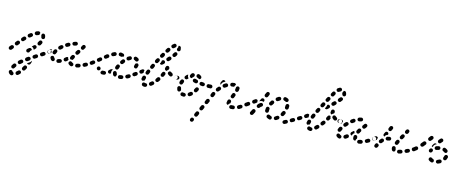

<svg xmlns="http://www.w3.org/2000/svg" viewBox="-47 -1263 5463 2279"><g transform="rotate(15 2684.0 -123.5)"><path d="M103 253Q94 249 85 253Q77 256 73 265Q70 273 73 282Q78 293 86 300Q94 307 104 310Q108 311 112 311Q117 310 121 308Q125 306 128 303Q131 299 132 295Q133 291 133 286Q133 282 130 278Q128 274 125 271Q122 268 117 267Q116 266 115 266Q115 266 115 265Q111 256 103 253ZM153 266Q152 270 154 274Q155 279 158 282Q163 289 173 290Q182 291 189 285Q199 278 208 268Q211 265 213 261Q215 257 215 252Q214 248 213 244Q211 240 208 236Q201 230 192 230Q182 230 176 237Q168 245 161 250Q158 253 155 257Q153 261 153 266ZM132 169Q125 163 116 165Q106 166 101 174Q93 184 87 195Q82 203 85 212Q87 221 95 226Q99 228 104 228Q108 229 113 228Q117 227 120 224Q124 221 126 217Q131 209 137 200Q143 193 141 184Q140 174 132 169ZM223 216Q231 221 240 219Q249 217 254 209Q260 199 266 188Q271 180 268 171Q266 162 257 157Q249 153 240 155Q231 158 227 166Q221 176 216 185Q211 193 213 202Q215 211 223 216ZM203 108Q200 104 196 102Q192 100 188 99Q183 99 179 100Q175 101 171 104Q162 112 153 119Q150 122 148 126Q146 130 145 135Q145 139 146 143Q148 148 151 151Q157 158 166 159Q175 159 182 153Q190 146 199 139Q207 133 208 124Q209 115 203 108ZM285 133Q277 137 268 134Q264 133 261 130Q258 127 256 123Q262 121 267 117L286 104Q293 99 298 92Q302 87 304 82Q305 86 306 90Q306 94 305 98Q301 109 297 121Q294 130 285 133ZM280 54Q274 47 265 45Q256 43 248 48L229 61Q226 64 223 68Q221 71 220 76Q219 80 220 85Q221 89 223 93Q229 100 238 102Q247 104 255 99L274 86Q281 80 283 71Q285 62 280 54ZM358 4Q356 0 352 -2Q348 -5 344 -6Q340 -7 335 -6Q331 -5 327 -3L308 10Q300 15 298 24Q296 33 301 41Q303 44 307 47Q311 49 315 50Q320 51 324 51Q328 50 332 47L351 35Q359 30 361 21Q363 12 358 4ZM48 -34Q40 -39 31 -38Q22 -37 16 -30Q8 -20 3 -15Q-3 -8 -2 1Q-2 11 5 17Q12 23 21 22Q31 22 37 15Q42 9 51 -2Q57 -9 56 -18Q55 -28 48 -34ZM436 -47Q434 -51 430 -53Q427 -56 422 -57Q418 -58 413 -57Q409 -56 405 -54L386 -41Q378 -36 376 -27Q374 -18 380 -10Q382 -6 386 -4Q389 -1 394 0Q398 1 403 0Q407 -1 411 -3L430 -16Q438 -21 440 -30Q442 -39 436 -47ZM213 -7Q210 -11 208 -15Q206 -19 207 -23Q207 -28 208 -32Q210 -36 213 -39Q225 -51 236 -57Q244 -61 253 -59Q262 -56 267 -48Q268 -46 269 -44Q269 -42 269 -40Q269 -39 268 -39Q260 -34 255 -26Q250 -18 248 -10Q246 -8 245 -7Q238 0 229 -1Q219 -1 213 -7ZM104 -103Q97 -109 88 -108Q78 -107 72 -100L59 -84Q53 -77 54 -67Q55 -58 62 -52Q69 -46 78 -47Q88 -48 94 -55L107 -71Q113 -78 112 -88Q111 -97 104 -103ZM285 -106Q289 -108 293 -108Q298 -108 302 -106Q306 -104 310 -101Q316 -95 316 -86Q317 -76 310 -70Q303 -62 295 -54Q294 -53 293 -52Q291 -51 290 -51Q289 -55 287 -59Q282 -66 276 -72Q269 -78 260 -80Q259 -80 259 -80Q260 -82 261 -84Q262 -85 263 -86Q271 -94 278 -101Q281 -104 285 -106ZM498 -90Q496 -94 492 -96Q488 -98 484 -99Q480 -100 475 -99Q471 -98 467 -95L463 -93Q455 -87 454 -78Q452 -69 458 -61Q460 -58 464 -55Q468 -53 472 -52Q476 -51 481 -52Q485 -53 489 -56L493 -59Q501 -64 502 -73Q504 -82 498 -90ZM165 -168Q158 -175 149 -175Q140 -174 133 -168Q126 -160 118 -152Q115 -149 114 -145Q112 -141 112 -136Q112 -132 114 -128Q116 -124 119 -120Q126 -114 136 -114Q145 -115 151 -122Q158 -129 165 -136Q172 -143 172 -152Q172 -162 165 -168ZM325 -119Q329 -117 333 -116Q337 -116 342 -117Q346 -118 350 -120Q353 -123 356 -127Q362 -137 367 -147Q369 -151 369 -156Q369 -160 368 -165Q366 -169 363 -172Q360 -175 356 -177Q348 -181 339 -178Q330 -175 326 -166Q322 -158 317 -150Q312 -142 315 -133Q317 -124 325 -119ZM238 -209Q238 -214 237 -218Q236 -222 233 -226Q230 -230 226 -232Q223 -234 218 -235Q214 -235 209 -234Q205 -233 202 -230Q193 -224 184 -216Q177 -210 177 -201Q176 -192 182 -185Q188 -177 197 -177Q206 -176 214 -182Q221 -189 229 -194Q233 -197 235 -201Q237 -205 238 -209ZM362 -201Q367 -201 371 -203Q375 -205 378 -208Q381 -211 382 -216Q384 -220 383 -224Q382 -242 375 -254Q370 -263 361 -265Q352 -267 344 -263Q340 -260 338 -257Q335 -253 334 -249Q333 -245 333 -240Q334 -236 336 -232Q338 -228 338 -222Q339 -213 346 -206Q353 -200 362 -201ZM304 -275Q296 -279 287 -277Q276 -274 264 -269Q256 -265 253 -256Q249 -248 253 -239Q257 -230 265 -227Q274 -224 282 -227Q291 -231 299 -233Q303 -234 305 -236Q308 -238 311 -241Q310 -248 312 -255Q313 -259 315 -262Q312 -271 304 -275Z M647 -11Q645 -15 642 -18Q639 -22 635 -23Q631 -25 626 -25Q622 -26 618 -24Q609 -21 601 -19Q597 -18 593 -15Q589 -12 587 -8Q585 -5 584 0Q583 4 585 9Q587 18 595 23Q603 27 612 25Q623 22 634 18Q642 15 646 6Q650 -2 647 -11ZM779 21Q775 23 771 24Q766 24 762 23Q746 17 736 7Q729 0 729 -9Q729 -18 736 -25Q739 -28 743 -30Q747 -32 751 -32Q756 -32 760 -30Q764 -28 767 -25Q770 -22 776 -20Q782 -18 786 -14Q790 -9 791 -3Q791 0 791 4Q791 5 791 6Q791 7 790 8Q789 12 786 16Q783 19 779 21ZM528 18Q520 13 515 6Q510 -1 507 -10Q506 -14 506 -18Q506 -23 508 -27Q511 -31 514 -34Q517 -37 522 -38Q526 -39 530 -39Q535 -39 539 -37Q543 -35 546 -31Q549 -28 550 -24Q551 -22 551 -21Q552 -20 553 -19Q556 -17 559 -13Q561 -10 562 -5Q562 -4 562 -3Q561 2 561 7Q561 8 560 10Q560 11 559 12Q554 20 544 22Q535 23 528 18ZM875 3Q877 -1 878 -5Q878 -10 877 -14Q874 -23 866 -27Q857 -31 849 -28Q839 -25 830 -23Q826 -22 822 -19Q819 -17 817 -13Q814 -9 814 -5Q813 0 814 4Q816 13 824 18Q832 23 841 20Q851 18 862 14Q866 13 870 10Q873 7 875 3ZM956 -52Q954 -56 951 -59Q947 -62 943 -63Q939 -64 934 -64Q930 -64 926 -62Q917 -57 908 -53Q904 -51 901 -47Q898 -44 897 -40Q896 -36 896 -31Q896 -27 898 -23Q902 -14 911 -11Q920 -8 928 -12Q937 -17 947 -22Q955 -26 958 -35Q961 -44 956 -52ZM681 -14Q677 -14 673 -17Q669 -19 667 -23Q661 -30 663 -39Q664 -49 672 -54Q679 -60 687 -66Q690 -69 695 -70Q699 -71 703 -71Q705 -70 706 -70Q708 -70 709 -69Q709 -63 712 -57Q715 -49 721 -42Q720 -41 720 -41Q714 -35 710 -27Q710 -27 710 -27Q704 -22 698 -18Q694 -15 690 -14Q686 -13 681 -14ZM757 -112Q766 -115 774 -110Q778 -108 781 -105Q783 -101 785 -97Q786 -93 785 -88Q785 -84 783 -80Q778 -71 774 -63Q773 -60 770 -57Q767 -54 764 -52Q758 -54 751 -54Q747 -54 742 -53Q735 -58 732 -66Q730 -74 733 -82Q738 -91 743 -102Q748 -110 757 -112ZM1017 -73Q1018 -77 1017 -82Q1016 -86 1013 -90Q1008 -98 999 -99Q990 -101 982 -95Q974 -90 972 -81Q971 -71 976 -64Q979 -60 982 -58Q986 -55 991 -54Q995 -54 999 -55Q1004 -56 1007 -58L1008 -59Q1012 -61 1014 -65Q1016 -69 1017 -73ZM462 -64Q456 -72 458 -81Q460 -90 467 -95Q474 -100 483 -107Q486 -110 491 -111Q495 -112 499 -111Q496 -106 494 -100Q491 -92 491 -83Q491 -74 495 -65Q495 -63 497 -61Q495 -60 493 -59Q485 -53 476 -55Q467 -57 462 -64ZM515 -91Q519 -102 525 -112Q527 -116 531 -119Q534 -122 539 -123Q543 -124 547 -124Q552 -123 556 -121Q564 -116 566 -107Q569 -99 564 -90Q560 -82 557 -75Q555 -70 552 -67Q549 -64 545 -62Q543 -62 542 -61Q540 -61 538 -61Q535 -61 531 -62Q530 -62 529 -62Q528 -62 528 -62Q528 -62 528 -62Q519 -66 515 -74Q512 -83 515 -91ZM787 -129Q794 -124 803 -126Q813 -128 818 -136L829 -153Q834 -160 832 -170Q831 -179 823 -184Q815 -189 806 -187Q797 -185 792 -178L780 -161Q775 -153 777 -144Q779 -135 787 -129ZM570 -139Q577 -132 586 -132Q596 -132 602 -138Q609 -145 616 -151Q623 -157 624 -166Q625 -175 619 -183Q613 -190 604 -190Q594 -191 587 -185Q579 -178 571 -171Q564 -164 564 -155Q564 -145 570 -139ZM638 -196Q642 -188 652 -185Q661 -183 669 -188Q677 -192 685 -197Q694 -201 696 -210Q699 -219 695 -227Q690 -236 682 -238Q673 -241 664 -237Q655 -232 646 -226Q638 -222 635 -213Q633 -204 638 -196ZM875 -226 876 -227Q880 -235 878 -244Q875 -253 867 -258Q859 -262 850 -260Q841 -257 836 -249V-248Q832 -241 828 -234Q825 -230 825 -225Q824 -221 825 -217Q826 -212 829 -209Q832 -205 835 -203Q843 -198 853 -200Q862 -203 866 -211Q871 -218 874 -225Q875 -225 875 -225Q875 -225 875 -225ZM716 -237Q719 -228 727 -224Q735 -220 744 -223Q754 -226 762 -228Q767 -229 770 -232Q774 -235 776 -239Q778 -242 779 -247Q779 -251 778 -256Q776 -265 768 -269Q760 -274 751 -272Q741 -269 730 -265Q721 -262 717 -254Q713 -246 716 -237Z M1141 -22Q1138 -21 1135 -19Q1135 -19 1135 -18Q1131 -10 1125 -3Q1125 -3 1125 -2Q1125 -1 1125 -1Q1124 9 1131 15Q1137 22 1146 22Q1149 22 1151 22Q1162 22 1174 20Q1178 19 1182 16Q1185 14 1188 10Q1190 6 1191 2Q1192 -2 1191 -7Q1189 -16 1181 -21Q1173 -26 1164 -24Q1157 -23 1151 -23Q1150 -22 1148 -23Q1144 -23 1141 -22ZM1400 6Q1403 2 1403 -3Q1404 -7 1403 -11Q1401 -21 1393 -25Q1385 -30 1376 -28Q1367 -26 1358 -25Q1349 -23 1343 -16Q1338 -8 1339 1Q1340 5 1342 9Q1344 13 1348 16Q1352 18 1356 19Q1360 21 1365 20Q1376 18 1386 16Q1391 15 1394 12Q1398 9 1400 6ZM1295 7Q1290 6 1287 3Q1283 1 1280 -3Q1273 -14 1270 -30Q1269 -34 1270 -39Q1271 -43 1273 -47Q1276 -51 1279 -53Q1283 -55 1288 -56Q1297 -58 1304 -53Q1312 -47 1314 -38Q1315 -32 1318 -28Q1319 -26 1319 -25Q1320 -23 1321 -22Q1319 -17 1318 -13Q1316 -7 1316 -1Q1315 0 1314 1Q1313 2 1312 3Q1308 6 1303 7Q1299 8 1295 7ZM1482 -51Q1477 -59 1468 -62Q1459 -64 1451 -59Q1442 -54 1434 -50Q1426 -46 1423 -37Q1420 -28 1424 -20Q1426 -16 1430 -13Q1433 -10 1437 -9Q1442 -7 1446 -8Q1451 -8 1455 -10Q1464 -15 1473 -20Q1481 -25 1484 -34Q1486 -43 1482 -51ZM1255 -59Q1257 -63 1259 -65Q1253 -69 1246 -68Q1239 -67 1233 -63Q1226 -56 1218 -50Q1214 -47 1212 -44Q1209 -40 1209 -35Q1208 -31 1209 -27Q1210 -22 1213 -19Q1216 -15 1219 -13Q1223 -10 1228 -10Q1232 -9 1236 -10Q1241 -11 1244 -14Q1247 -16 1249 -18Q1248 -22 1248 -26Q1246 -34 1248 -43Q1249 -52 1255 -59ZM1084 -58Q1075 -54 1072 -45Q1068 -37 1072 -28L1073 -27Q1076 -18 1085 -14Q1093 -11 1102 -15Q1106 -16 1109 -19Q1112 -23 1114 -27Q1116 -31 1116 -35Q1116 -40 1114 -44L1113 -46Q1110 -54 1101 -58Q1092 -61 1084 -58ZM1541 -73Q1542 -78 1541 -82Q1540 -86 1537 -90Q1532 -98 1523 -99Q1514 -101 1506 -95Q1498 -90 1497 -81Q1495 -71 1500 -64Q1506 -56 1515 -55Q1524 -53 1532 -58V-59Q1536 -61 1538 -65Q1540 -69 1541 -73ZM1035 -87Q1036 -91 1035 -95Q1033 -100 1031 -103Q1025 -111 1016 -112Q1007 -113 999 -108Q990 -101 982 -95Q978 -93 976 -89Q974 -85 973 -81Q972 -77 973 -72Q974 -68 977 -64Q982 -56 991 -55Q1000 -53 1008 -59Q1017 -65 1026 -72Q1030 -75 1032 -78Q1034 -82 1035 -87ZM1314 -83Q1319 -87 1322 -93Q1325 -102 1328 -111Q1332 -119 1329 -128Q1325 -136 1317 -140Q1313 -142 1308 -142Q1304 -142 1299 -140Q1295 -139 1292 -136Q1289 -132 1287 -128Q1283 -118 1279 -108Q1278 -104 1278 -99Q1278 -95 1280 -91Q1282 -87 1285 -84Q1289 -81 1293 -79Q1293 -79 1293 -79Q1294 -79 1294 -79Q1297 -79 1300 -78Q1301 -78 1301 -78Q1308 -78 1314 -83ZM1101 -161Q1096 -169 1086 -169Q1077 -170 1070 -164L1053 -150Q1049 -148 1047 -144Q1045 -140 1045 -135Q1044 -131 1046 -127Q1047 -122 1050 -119Q1056 -112 1065 -111Q1074 -110 1081 -116L1098 -130Q1106 -136 1106 -145Q1107 -154 1101 -161ZM1536 -203Q1534 -207 1530 -210Q1526 -212 1522 -213Q1515 -209 1507 -209Q1506 -209 1505 -209Q1501 -206 1499 -202Q1497 -199 1496 -194Q1494 -186 1492 -178Q1489 -169 1493 -161Q1497 -153 1506 -150Q1515 -147 1523 -151Q1531 -155 1534 -164Q1538 -175 1540 -187Q1541 -191 1540 -195Q1539 -200 1536 -203ZM1318 -175Q1319 -170 1322 -166Q1324 -163 1328 -160Q1335 -155 1344 -156Q1354 -158 1359 -165Q1364 -173 1370 -180Q1376 -187 1375 -197Q1374 -206 1367 -212Q1360 -218 1351 -217Q1342 -216 1336 -209Q1329 -201 1322 -191Q1320 -188 1319 -183Q1318 -179 1318 -175ZM1174 -217Q1168 -225 1159 -226Q1150 -227 1142 -222Q1134 -216 1125 -208Q1121 -206 1119 -202Q1116 -198 1116 -193Q1115 -189 1116 -185Q1118 -180 1120 -177Q1126 -169 1135 -168Q1145 -167 1152 -173Q1161 -180 1169 -186Q1177 -191 1178 -200Q1179 -210 1174 -217ZM1381 -244Q1382 -249 1384 -253Q1387 -256 1390 -259Q1400 -265 1410 -270Q1418 -275 1427 -272Q1436 -269 1440 -261Q1442 -257 1443 -252Q1443 -248 1442 -243Q1440 -239 1437 -236Q1434 -232 1430 -230Q1423 -226 1415 -221Q1409 -217 1400 -218Q1392 -218 1387 -224Q1386 -225 1386 -225Q1385 -226 1385 -227Q1384 -227 1384 -228Q1382 -231 1381 -236Q1380 -240 1381 -244ZM1254 -260Q1251 -269 1242 -272Q1233 -275 1225 -272Q1214 -267 1203 -261Q1195 -257 1193 -248Q1190 -239 1194 -231Q1199 -223 1208 -220Q1216 -217 1225 -222Q1234 -227 1243 -230Q1251 -234 1255 -243Q1258 -252 1254 -260ZM1491 -284Q1506 -280 1518 -271Q1525 -265 1526 -255Q1526 -246 1520 -239Q1514 -232 1505 -231Q1496 -230 1489 -236Q1485 -239 1480 -241Q1475 -242 1471 -245Q1467 -248 1465 -253Q1465 -254 1465 -255Q1464 -260 1463 -265Q1463 -265 1463 -266Q1463 -267 1463 -268Q1466 -277 1474 -282Q1482 -287 1491 -284ZM1284 -249Q1278 -256 1279 -266Q1279 -275 1286 -281Q1294 -287 1303 -287Q1319 -285 1330 -281Q1339 -278 1343 -269Q1347 -261 1344 -252Q1343 -250 1342 -249Q1341 -247 1340 -246Q1338 -246 1335 -245Q1326 -244 1318 -239Q1317 -239 1316 -238Q1316 -239 1316 -239Q1315 -239 1315 -239Q1309 -241 1300 -242Q1290 -242 1284 -249Z M1689 30Q1693 28 1696 24Q1699 21 1700 17Q1701 12 1700 8Q1700 7 1700 6Q1700 5 1699 4Q1698 1 1697 -2Q1693 -7 1687 -10Q1681 -12 1675 -11Q1673 -11 1671 -11Q1669 -11 1668 -12Q1664 -14 1660 -14Q1655 -14 1651 -13Q1647 -11 1643 -9Q1640 -6 1638 -2Q1636 2 1636 7Q1635 11 1637 16Q1638 20 1641 23Q1644 27 1648 29Q1659 34 1671 34Q1676 34 1681 33Q1686 33 1689 30ZM1777 -30Q1777 -35 1775 -39Q1774 -43 1771 -46Q1765 -53 1755 -54Q1746 -55 1739 -48Q1732 -42 1725 -37Q1717 -31 1716 -22Q1715 -12 1720 -5Q1723 -1 1727 1Q1731 3 1735 4Q1740 4 1744 3Q1748 2 1752 -1Q1761 -7 1769 -15Q1772 -18 1774 -22Q1776 -26 1777 -30ZM1615 -56Q1617 -65 1620 -78Q1623 -87 1631 -91Q1639 -96 1648 -93Q1657 -91 1662 -82Q1666 -74 1664 -65Q1661 -55 1659 -48Q1659 -45 1657 -42Q1656 -39 1654 -36Q1649 -36 1644 -34Q1639 -32 1634 -30Q1634 -30 1634 -30Q1633 -30 1633 -30Q1624 -31 1619 -39Q1613 -47 1615 -56ZM1554 -102Q1549 -109 1540 -111Q1530 -112 1523 -107L1506 -95Q1502 -93 1500 -89Q1498 -85 1497 -81Q1496 -76 1497 -72Q1498 -68 1501 -64Q1506 -56 1515 -55Q1524 -53 1532 -59L1549 -70Q1556 -76 1558 -85Q1559 -94 1554 -102ZM1834 -102Q1833 -107 1830 -110Q1828 -114 1824 -117Q1821 -119 1816 -120Q1812 -121 1807 -120Q1803 -119 1799 -117Q1796 -114 1793 -111Q1788 -103 1782 -95Q1779 -91 1778 -87Q1777 -83 1778 -78Q1778 -74 1780 -70Q1783 -66 1786 -63Q1790 -61 1794 -60Q1798 -59 1803 -59Q1807 -60 1811 -62Q1815 -64 1818 -68Q1824 -76 1830 -85Q1833 -89 1834 -93Q1835 -98 1834 -102ZM1620 -122 1604 -110Q1597 -105 1587 -106Q1578 -107 1573 -115Q1567 -122 1568 -132Q1570 -141 1577 -146L1594 -158Q1597 -161 1602 -162Q1606 -163 1610 -162Q1614 -162 1618 -160Q1621 -158 1624 -155L1623 -152Q1620 -144 1620 -136Q1619 -129 1621 -123Q1621 -123 1621 -122Q1621 -122 1620 -122ZM1656 -115Q1660 -113 1665 -113Q1669 -113 1673 -115Q1677 -117 1681 -120Q1684 -123 1685 -127L1693 -146Q1696 -155 1693 -163Q1689 -172 1681 -175Q1676 -177 1672 -177Q1667 -177 1663 -175Q1659 -173 1656 -170Q1653 -167 1651 -163L1644 -144Q1640 -135 1644 -127Q1647 -118 1656 -115ZM1862 -196Q1858 -198 1853 -198Q1849 -198 1845 -196Q1841 -195 1838 -191Q1834 -188 1833 -184Q1829 -175 1825 -166Q1821 -158 1824 -149Q1827 -140 1836 -136Q1844 -133 1853 -136Q1862 -139 1865 -147Q1870 -157 1874 -167Q1878 -175 1874 -184Q1871 -193 1862 -196ZM2028 -171Q2028 -180 2021 -187Q2014 -193 2005 -193V-194Q1995 -194 1989 -187Q1982 -180 1982 -171Q1982 -162 1989 -155Q1995 -149 2004 -149H2005Q2014 -148 2021 -155Q2028 -162 2028 -171ZM1929 -167Q1918 -173 1909 -180Q1901 -186 1900 -195Q1899 -205 1905 -212Q1907 -216 1911 -218Q1915 -220 1920 -221Q1924 -221 1928 -220Q1933 -219 1936 -216Q1943 -211 1950 -207Q1956 -204 1959 -198Q1962 -192 1962 -185Q1961 -182 1960 -178Q1960 -178 1960 -177Q1959 -177 1959 -176Q1955 -168 1946 -165Q1937 -163 1929 -167ZM1690 -196Q1698 -192 1707 -195Q1716 -199 1720 -207L1728 -226Q1732 -234 1729 -243Q1726 -252 1717 -255Q1709 -259 1700 -256Q1691 -253 1687 -244L1679 -226Q1675 -218 1678 -209Q1681 -200 1690 -196ZM1856 -228Q1853 -232 1853 -237Q1852 -241 1853 -245Q1855 -253 1857 -260Q1859 -269 1867 -274Q1875 -279 1884 -277Q1890 -276 1894 -272Q1898 -268 1900 -263Q1900 -262 1901 -260Q1903 -256 1903 -252Q1903 -247 1902 -243Q1901 -241 1900 -239Q1899 -237 1897 -236Q1891 -232 1887 -226Q1884 -222 1882 -218Q1879 -217 1876 -217Q1873 -217 1869 -218Q1865 -219 1862 -222Q1858 -224 1856 -228ZM1829 -322Q1835 -315 1835 -305Q1834 -296 1828 -290L1812 -276Q1806 -270 1796 -271Q1787 -271 1781 -278Q1780 -278 1780 -279Q1780 -279 1780 -279L1783 -287L1787 -293Q1791 -301 1792 -310Q1792 -314 1792 -318L1797 -323Q1804 -330 1814 -329Q1823 -329 1829 -322ZM1723 -318 1717 -306Q1713 -298 1716 -289Q1719 -280 1727 -276Q1731 -274 1736 -274Q1740 -273 1744 -275Q1749 -276 1752 -279Q1755 -282 1757 -286L1763 -297L1767 -304Q1771 -312 1768 -321Q1765 -330 1757 -334Q1749 -338 1740 -335Q1731 -333 1727 -324ZM1891 -385Q1884 -391 1875 -391Q1865 -391 1859 -384Q1852 -377 1845 -369Q1839 -363 1839 -353Q1839 -344 1846 -338Q1852 -331 1862 -331Q1871 -331 1877 -338Q1885 -346 1892 -353Q1898 -360 1898 -369Q1897 -379 1891 -385ZM1768 -354Q1772 -352 1776 -351Q1781 -351 1785 -352Q1789 -353 1793 -356Q1796 -359 1799 -362L1809 -380Q1813 -388 1811 -397Q1809 -406 1801 -411Q1792 -415 1783 -413Q1774 -411 1770 -402L1760 -385Q1755 -377 1757 -368Q1760 -359 1768 -354ZM1942 -456Q1942 -456 1942 -456Q1942 -456 1942 -457Q1939 -457 1937 -458Q1935 -459 1934 -459Q1927 -460 1921 -458Q1915 -455 1911 -449Q1906 -442 1901 -434Q1895 -426 1897 -417Q1898 -408 1906 -402Q1913 -397 1922 -398Q1932 -400 1937 -407Q1944 -416 1949 -425Q1954 -433 1952 -442Q1950 -451 1942 -456ZM1813 -430Q1820 -425 1830 -427Q1839 -428 1844 -436Q1850 -445 1855 -452Q1860 -460 1859 -469Q1857 -478 1850 -484Q1842 -489 1833 -488Q1824 -486 1818 -479Q1813 -470 1807 -461Q1801 -454 1803 -444Q1805 -435 1813 -430ZM1960 -540Q1964 -538 1967 -535Q1970 -532 1971 -527Q1975 -515 1976 -500Q1976 -491 1969 -484Q1963 -478 1953 -478Q1944 -477 1937 -484Q1931 -490 1931 -500Q1930 -501 1930 -503Q1932 -505 1933 -507Q1938 -515 1940 -524Q1941 -532 1939 -540Q1940 -540 1941 -541Q1942 -541 1943 -541Q1947 -543 1951 -543Q1956 -542 1960 -540ZM1857 -518Q1857 -514 1859 -509Q1861 -505 1864 -502Q1870 -495 1880 -495Q1889 -495 1896 -502Q1903 -509 1909 -513Q1912 -516 1914 -519Q1917 -523 1917 -528Q1918 -532 1917 -536Q1916 -541 1913 -544Q1908 -552 1898 -553Q1889 -555 1882 -549Q1873 -543 1864 -534Q1861 -531 1859 -527Q1857 -522 1857 -518Z M2167 20Q2164 24 2160 25Q2155 27 2151 27H2149Q2137 27 2126 25Q2116 23 2112 15Q2107 7 2109 -2Q2110 -7 2112 -10Q2115 -14 2119 -16Q2122 -19 2127 -20Q2131 -20 2136 -19Q2142 -18 2149 -18H2151Q2157 -18 2162 -15Q2167 -12 2170 -7Q2171 -3 2173 1Q2173 2 2173 3Q2173 4 2173 4Q2173 9 2172 13Q2170 17 2167 20ZM2252 -28Q2253 -33 2251 -37Q2250 -41 2247 -45Q2241 -52 2232 -52Q2222 -53 2215 -47Q2208 -41 2201 -36Q2193 -31 2192 -22Q2190 -13 2195 -5Q2200 3 2210 4Q2219 6 2226 1Q2236 -5 2245 -13Q2248 -16 2250 -20Q2252 -24 2252 -28ZM2060 -31Q2055 -43 2053 -56Q2052 -65 2058 -73Q2063 -80 2072 -81Q2082 -83 2089 -77Q2097 -72 2098 -62Q2099 -55 2102 -48Q2103 -44 2103 -40Q2104 -36 2102 -32Q2097 -28 2093 -23Q2092 -21 2092 -20Q2091 -20 2091 -19Q2090 -19 2090 -19Q2081 -15 2072 -19Q2064 -22 2060 -31ZM2293 -120Q2293 -120 2292 -120Q2291 -120 2291 -121Q2290 -121 2289 -121Q2286 -122 2282 -122Q2279 -122 2276 -121Q2272 -119 2268 -116Q2265 -113 2263 -109Q2259 -101 2254 -93Q2249 -85 2252 -76Q2254 -67 2262 -62Q2270 -58 2279 -60Q2288 -62 2293 -70Q2299 -79 2304 -90Q2308 -98 2305 -107Q2302 -116 2293 -120ZM2061 -133Q2065 -144 2069 -154Q2071 -158 2074 -161Q2077 -164 2081 -166Q2086 -168 2090 -168Q2095 -168 2099 -166Q2107 -162 2111 -154Q2114 -145 2111 -136Q2107 -128 2104 -120Q2102 -112 2096 -108Q2090 -104 2082 -104Q2080 -104 2078 -104Q2078 -104 2077 -104Q2077 -104 2076 -105Q2067 -107 2063 -116Q2059 -124 2061 -133ZM2042 -157Q2039 -153 2035 -151Q2031 -149 2027 -149Q2016 -149 2005 -149Q2001 -148 1996 -150Q1992 -152 1989 -155Q1986 -158 1984 -162Q1983 -166 1983 -171Q1982 -180 1989 -187Q1996 -193 2005 -193Q2015 -194 2024 -194Q2028 -194 2033 -193Q2037 -191 2040 -188Q2043 -186 2044 -183Q2046 -181 2047 -177Q2047 -176 2047 -176Q2048 -175 2048 -174Q2048 -174 2048 -173Q2048 -169 2047 -164Q2045 -160 2042 -157ZM2428 -171Q2429 -180 2422 -187Q2415 -193 2406 -193L2405 -194Q2396 -194 2389 -187Q2383 -180 2383 -171Q2383 -162 2389 -155Q2396 -149 2405 -149H2406Q2415 -148 2422 -155Q2428 -162 2428 -171ZM2360 -172Q2361 -181 2355 -188Q2349 -195 2339 -196Q2329 -197 2320 -198Q2310 -199 2303 -193Q2296 -187 2295 -178Q2294 -169 2300 -161Q2306 -154 2315 -153Q2325 -152 2336 -151Q2345 -151 2352 -157Q2359 -163 2360 -172ZM2262 -167Q2266 -169 2269 -173Q2271 -177 2272 -181Q2274 -190 2270 -198Q2265 -206 2256 -208Q2246 -210 2238 -213Q2229 -216 2220 -211Q2212 -207 2209 -198Q2207 -189 2211 -181Q2215 -173 2224 -170Q2234 -167 2245 -164Q2250 -163 2254 -164Q2258 -165 2262 -167ZM2104 -201Q2104 -205 2105 -210Q2107 -214 2110 -217Q2117 -225 2125 -233Q2128 -236 2132 -237Q2135 -239 2139 -239Q2138 -230 2140 -222Q2142 -213 2148 -206Q2151 -202 2154 -198Q2148 -193 2143 -187Q2138 -181 2130 -180Q2121 -179 2115 -183Q2114 -183 2114 -183Q2113 -184 2113 -184Q2112 -185 2111 -185Q2108 -188 2106 -192Q2104 -196 2104 -201ZM2161 -236Q2162 -241 2164 -245Q2168 -259 2179 -267Q2183 -270 2187 -271Q2191 -273 2196 -272Q2200 -272 2204 -270Q2208 -267 2211 -264Q2217 -257 2216 -247Q2215 -238 2208 -232Q2207 -232 2206 -231Q2206 -230 2206 -229Q2206 -229 2206 -229Q2206 -229 2206 -229Q2200 -225 2196 -220Q2193 -216 2190 -211Q2188 -210 2185 -210Q2183 -210 2181 -210Q2171 -212 2166 -219Q2160 -226 2161 -236ZM2238 -246Q2239 -254 2237 -261Q2237 -262 2237 -263Q2238 -263 2238 -264Q2240 -268 2243 -271Q2246 -274 2250 -276Q2254 -278 2259 -278Q2263 -278 2267 -276Q2280 -271 2291 -261Q2294 -258 2296 -254Q2298 -250 2298 -246Q2298 -241 2297 -237Q2295 -233 2293 -230Q2290 -226 2286 -224Q2282 -222 2277 -222Q2277 -223 2276 -223Q2269 -228 2261 -230Q2259 -230 2257 -231Q2254 -233 2250 -235Q2246 -236 2243 -239Q2240 -242 2238 -246Z M2297 276Q2298 280 2301 283Q2304 287 2309 288Q2317 292 2326 289Q2334 286 2338 277L2341 271Q2343 267 2343 263Q2343 258 2342 254Q2340 250 2337 247Q2334 243 2330 242Q2326 240 2322 240Q2317 239 2313 241Q2309 242 2306 245Q2302 248 2300 252L2298 259Q2296 263 2296 267Q2295 272 2297 276ZM2342 217Q2350 221 2359 218Q2368 215 2372 206L2382 184Q2384 180 2384 175Q2384 171 2383 167Q2381 162 2378 159Q2375 156 2371 154Q2363 150 2354 153Q2345 156 2341 165L2331 187Q2327 196 2330 204Q2333 213 2342 217ZM2383 129Q2387 131 2391 131Q2396 132 2400 130Q2404 128 2407 125Q2411 122 2413 118L2423 96Q2427 88 2424 79Q2420 70 2412 66Q2404 62 2395 65Q2386 69 2382 77L2372 99Q2368 108 2371 117Q2374 125 2383 129ZM2423 41Q2432 45 2441 42Q2449 39 2453 31L2464 8Q2468 0 2465 -9Q2461 -18 2453 -22Q2444 -26 2436 -22Q2427 -19 2423 -11L2413 12Q2409 20 2412 29Q2415 38 2423 41ZM2774 -5Q2774 -9 2772 -13Q2769 -17 2766 -20Q2762 -23 2758 -24Q2754 -25 2749 -24Q2739 -23 2729 -23Q2724 -23 2720 -21Q2716 -19 2713 -16Q2710 -12 2708 -8Q2707 -4 2707 1Q2707 10 2714 16Q2721 23 2730 22Q2743 22 2755 20Q2764 19 2770 12Q2776 4 2774 -5ZM2860 -30Q2861 -34 2860 -38Q2859 -43 2857 -47Q2852 -54 2843 -56Q2834 -58 2826 -53Q2816 -47 2808 -43Q2804 -41 2801 -37Q2798 -34 2797 -30Q2796 -25 2796 -21Q2797 -16 2799 -12Q2803 -4 2812 -1Q2821 1 2829 -3Q2839 -8 2850 -16Q2854 -18 2857 -22Q2859 -25 2860 -30ZM2664 -40Q2665 -51 2669 -66Q2671 -75 2679 -79Q2687 -84 2696 -82Q2701 -81 2704 -78Q2708 -75 2710 -71Q2712 -67 2713 -63Q2713 -59 2712 -54Q2710 -47 2709 -40Q2702 -37 2696 -31Q2690 -24 2687 -15Q2686 -15 2686 -15Q2685 -15 2684 -15Q2675 -16 2669 -23Q2663 -31 2664 -40ZM2920 -73Q2921 -78 2920 -82Q2919 -86 2916 -90Q2914 -94 2910 -96Q2906 -98 2902 -99Q2897 -100 2893 -99Q2889 -98 2885 -95L2882 -93Q2875 -88 2873 -79Q2871 -70 2877 -62Q2879 -58 2883 -56Q2887 -54 2891 -53Q2896 -52 2900 -53Q2905 -54 2908 -57L2911 -59Q2915 -61 2917 -65Q2919 -69 2920 -73ZM2508 -106Q2506 -110 2503 -113Q2500 -116 2496 -118Q2492 -120 2488 -120Q2483 -120 2479 -119Q2475 -117 2472 -114Q2468 -111 2466 -107Q2461 -96 2457 -85Q2454 -76 2457 -68Q2461 -59 2470 -56Q2479 -53 2487 -56Q2496 -60 2499 -69Q2503 -79 2507 -88Q2509 -92 2509 -97Q2509 -101 2508 -106ZM2696 -141 2693 -134Q2691 -130 2691 -126Q2691 -121 2693 -117Q2695 -113 2698 -110Q2701 -107 2706 -105Q2714 -102 2723 -105Q2731 -109 2735 -118L2737 -124L2743 -139Q2747 -147 2743 -156Q2739 -164 2731 -168Q2726 -170 2722 -170Q2718 -169 2713 -168Q2709 -166 2706 -163Q2703 -160 2701 -155ZM2551 -193Q2544 -199 2535 -198Q2525 -198 2519 -190Q2512 -181 2504 -172Q2502 -168 2501 -164Q2499 -159 2500 -155Q2501 -150 2503 -147Q2505 -143 2509 -140Q2513 -137 2517 -136Q2521 -135 2526 -136Q2530 -137 2534 -139Q2538 -141 2540 -145Q2547 -153 2554 -161Q2560 -168 2559 -178Q2558 -187 2551 -193ZM2448 -158Q2451 -161 2453 -166Q2454 -170 2453 -175Q2452 -184 2445 -190Q2438 -196 2429 -195Q2418 -194 2406 -193Q2401 -193 2397 -192Q2393 -190 2390 -187Q2387 -184 2385 -180Q2383 -175 2384 -171Q2384 -162 2390 -155Q2397 -148 2406 -149Q2420 -149 2433 -150Q2438 -150 2442 -152Q2446 -155 2448 -158ZM2740 -191Q2744 -190 2749 -191Q2753 -192 2757 -194Q2761 -197 2763 -201Q2766 -204 2767 -209Q2770 -224 2770 -236Q2770 -246 2763 -252Q2756 -258 2747 -258Q2738 -258 2731 -251Q2725 -245 2725 -235Q2725 -229 2723 -218Q2721 -209 2726 -201Q2731 -193 2740 -191ZM2629 -229Q2631 -238 2627 -246Q2622 -254 2613 -257Q2604 -259 2596 -255Q2587 -249 2577 -243L2575 -241Q2568 -236 2566 -227Q2564 -218 2570 -210Q2575 -202 2584 -201Q2593 -199 2601 -204L2603 -206Q2610 -211 2618 -215Q2627 -220 2629 -229ZM2535 -252 2546 -274Q2547 -278 2551 -281Q2554 -284 2558 -286Q2562 -287 2567 -287Q2571 -287 2575 -285Q2579 -283 2582 -281Q2584 -278 2586 -275Q2586 -274 2585 -274Q2575 -268 2565 -261L2563 -260Q2556 -255 2551 -248Q2546 -240 2544 -231Q2543 -227 2543 -223Q2536 -228 2534 -236Q2532 -244 2535 -252ZM2660 -241Q2652 -246 2651 -255Q2650 -260 2650 -264Q2651 -268 2654 -272Q2656 -276 2660 -278Q2664 -281 2668 -282Q2680 -284 2693 -286Q2701 -287 2708 -282Q2715 -277 2717 -269Q2716 -268 2715 -267Q2709 -260 2705 -252Q2703 -247 2703 -242Q2701 -242 2700 -241Q2699 -241 2697 -241Q2687 -240 2677 -238Q2668 -236 2660 -241Z M3022 -31Q3021 -35 3018 -39Q3015 -42 3011 -44Q3007 -46 3003 -47Q2998 -47 2994 -46Q2990 -45 2986 -42Q2983 -39 2981 -35Q2971 -17 2965 -4Q2963 0 2962 4Q2962 9 2964 13Q2965 17 2968 21Q2971 24 2975 26Q2983 30 2992 27Q3001 24 3005 16Q3011 3 3021 -14Q3023 -18 3023 -22Q3023 -27 3022 -31ZM3167 -19Q3165 -15 3164 -11Q3163 -6 3164 -2Q3165 2 3167 6Q3170 10 3174 12Q3187 20 3202 24Q3206 25 3211 25Q3215 24 3219 22Q3223 19 3225 16Q3228 12 3229 8Q3231 -1 3227 -9Q3222 -17 3213 -20Q3205 -21 3198 -26Q3190 -31 3181 -29Q3172 -27 3167 -19ZM3254 -15Q3253 -11 3253 -6Q3254 -2 3256 2Q3260 10 3269 13Q3278 15 3286 11Q3298 5 3309 -4Q3316 -10 3317 -19Q3318 -28 3313 -36Q3310 -39 3306 -41Q3302 -43 3298 -44Q3293 -45 3289 -43Q3285 -42 3281 -39Q3273 -33 3265 -28Q3261 -26 3258 -23Q3255 -19 3254 -15ZM3176 -100Q3175 -105 3172 -108Q3169 -112 3165 -114Q3161 -116 3157 -117Q3148 -118 3140 -112Q3133 -106 3132 -97Q3130 -84 3130 -71Q3130 -68 3130 -65Q3131 -56 3138 -50Q3145 -43 3154 -44Q3163 -45 3170 -51Q3176 -58 3175 -68Q3175 -69 3175 -71Q3175 -82 3176 -92Q3177 -96 3176 -100ZM3319 -69Q3320 -65 3323 -62Q3326 -58 3329 -56Q3337 -51 3346 -53Q3355 -55 3360 -63Q3367 -74 3372 -86Q3376 -95 3373 -103Q3370 -112 3361 -116Q3357 -118 3353 -118Q3348 -118 3344 -117Q3340 -115 3337 -112Q3333 -109 3331 -105Q3327 -95 3322 -87Q3319 -83 3319 -78Q3318 -74 3319 -69ZM2940 -87Q2940 -91 2939 -95Q2938 -100 2936 -103Q2933 -107 2930 -109Q2926 -112 2921 -113Q2917 -113 2913 -113Q2908 -112 2905 -109L2885 -95Q2881 -93 2879 -89Q2877 -85 2876 -81Q2875 -77 2876 -72Q2877 -68 2880 -64Q2885 -57 2894 -55Q2903 -53 2911 -59L2930 -72Q2934 -75 2936 -78Q2939 -82 2940 -87ZM3068 -92Q3074 -96 3080 -100Q3087 -105 3089 -114Q3091 -123 3086 -131Q3083 -135 3080 -137Q3076 -140 3071 -140Q3067 -141 3063 -140Q3058 -140 3055 -137Q3048 -133 3042 -128Q3037 -125 3032 -119Q3028 -115 3024 -108Q3021 -105 3020 -100Q3019 -96 3020 -91Q3021 -87 3023 -83Q3025 -79 3029 -77Q3037 -71 3046 -73Q3055 -75 3060 -82Q3064 -87 3066 -90Q3067 -91 3068 -92Q3068 -92 3068 -92ZM2972 -109Q2968 -110 2964 -112Q2960 -114 2958 -118Q2952 -126 2954 -135Q2955 -144 2963 -150L2982 -163Q2986 -166 2990 -167Q2994 -168 2999 -167Q3003 -167 3007 -164Q3011 -162 3013 -158Q3014 -158 3014 -158Q3014 -157 3014 -157Q3014 -156 3014 -155Q3013 -146 3016 -138Q3015 -135 3014 -132Q3012 -130 3009 -128Q3003 -125 2997 -119Q2996 -118 2995 -117L2989 -113Q2985 -110 2981 -109Q2977 -108 2972 -109ZM3211 -185Q3210 -189 3207 -193Q3205 -197 3201 -200Q3194 -205 3184 -203Q3175 -202 3170 -194Q3162 -183 3156 -172Q3152 -164 3154 -155Q3157 -146 3165 -142Q3173 -137 3182 -140Q3191 -142 3196 -151Q3201 -160 3207 -168Q3209 -172 3210 -176Q3211 -181 3211 -185ZM3349 -157Q3350 -153 3353 -149Q3356 -146 3360 -144Q3364 -142 3368 -141Q3378 -140 3385 -146Q3392 -152 3393 -161Q3394 -172 3394 -183V-187Q3394 -196 3387 -203Q3381 -209 3371 -209Q3367 -209 3363 -207Q3359 -206 3356 -203Q3352 -199 3351 -195Q3349 -191 3349 -187V-182Q3349 -174 3348 -166Q3348 -161 3349 -157ZM3038 -162 3049 -185Q3053 -194 3062 -197Q3071 -200 3079 -196Q3088 -192 3091 -183Q3094 -175 3090 -166L3087 -159Q3082 -161 3076 -162Q3067 -164 3058 -162Q3049 -161 3042 -156Q3039 -154 3036 -152Q3036 -155 3037 -157Q3037 -160 3038 -162ZM3277 -255Q3275 -259 3271 -262Q3268 -265 3263 -266Q3259 -267 3255 -266Q3250 -266 3246 -264Q3235 -258 3224 -250Q3221 -247 3218 -243Q3216 -239 3215 -235Q3215 -230 3216 -226Q3217 -222 3220 -218Q3225 -211 3234 -209Q3243 -208 3251 -213Q3260 -220 3268 -224Q3276 -229 3279 -238Q3281 -247 3277 -255ZM3091 -221Q3099 -217 3108 -220Q3117 -224 3121 -232L3131 -255Q3135 -263 3132 -272Q3129 -281 3121 -285Q3116 -287 3112 -287Q3108 -287 3103 -286Q3099 -284 3096 -281Q3092 -278 3091 -274L3080 -251Q3076 -243 3079 -234Q3082 -225 3091 -221ZM3351 -228Q3356 -229 3359 -231Q3363 -234 3365 -237Q3371 -245 3369 -254Q3367 -264 3359 -269Q3346 -277 3329 -280Q3320 -282 3312 -277Q3305 -272 3303 -262Q3301 -253 3306 -246Q3312 -238 3321 -236Q3329 -235 3334 -231Q3338 -229 3342 -228Q3347 -227 3351 -228Z M3710 32Q3719 31 3725 24Q3731 17 3731 8Q3731 6 3730 4Q3730 2 3729 1Q3727 -2 3726 -5Q3725 -6 3725 -6Q3724 -7 3724 -8Q3720 -11 3716 -12Q3712 -14 3707 -13Q3707 -13 3707 -13Q3707 -13 3707 -13Q3702 -14 3698 -16Q3690 -20 3681 -17Q3672 -14 3668 -5Q3666 -1 3666 3Q3666 8 3667 12Q3669 16 3672 20Q3675 23 3679 25Q3689 30 3701 31Q3704 32 3707 32Q3708 32 3710 32ZM3426 6Q3427 2 3427 -3Q3426 -7 3424 -11Q3420 -19 3411 -22Q3402 -25 3394 -20Q3382 -14 3376 -11Q3368 -7 3365 2Q3362 11 3366 19Q3370 27 3379 30Q3388 33 3396 29Q3403 26 3415 19Q3419 17 3422 14Q3424 10 3426 6ZM3804 -39Q3804 -44 3802 -48Q3800 -52 3797 -55Q3791 -62 3781 -62Q3772 -62 3765 -55Q3758 -48 3751 -42Q3748 -39 3746 -35Q3744 -30 3744 -26Q3744 -22 3745 -17Q3747 -13 3750 -10Q3756 -3 3765 -2Q3775 -2 3781 -8Q3789 -15 3797 -23Q3800 -26 3802 -30Q3804 -35 3804 -39ZM3504 -37Q3505 -42 3504 -46Q3504 -51 3502 -54Q3497 -63 3488 -65Q3479 -68 3471 -63L3453 -53Q3445 -48 3442 -39Q3440 -30 3445 -22Q3449 -14 3458 -11Q3467 -9 3475 -14L3493 -24Q3497 -26 3500 -30Q3503 -33 3504 -37ZM3647 -41Q3644 -45 3643 -49Q3642 -54 3643 -58Q3645 -68 3648 -80Q3651 -89 3659 -94Q3667 -98 3676 -96Q3680 -95 3684 -92Q3687 -89 3690 -85Q3692 -81 3692 -77Q3693 -72 3692 -68Q3689 -58 3687 -50Q3687 -47 3686 -45Q3685 -42 3683 -40Q3678 -40 3673 -38Q3667 -36 3662 -32Q3662 -32 3662 -32Q3661 -32 3661 -32Q3657 -33 3653 -35Q3649 -37 3647 -41ZM3578 -101Q3573 -108 3564 -111Q3555 -113 3547 -108L3529 -97Q3521 -92 3519 -83Q3517 -74 3522 -66Q3527 -58 3536 -56Q3545 -54 3553 -59L3570 -70Q3578 -74 3580 -83Q3583 -93 3578 -101ZM3852 -125Q3848 -128 3844 -129Q3839 -130 3835 -129Q3831 -128 3827 -126Q3823 -124 3820 -120Q3815 -112 3808 -104Q3806 -101 3804 -96Q3803 -92 3804 -88Q3804 -83 3807 -79Q3809 -75 3812 -73Q3820 -67 3829 -68Q3838 -69 3844 -77Q3851 -85 3857 -94Q3862 -101 3861 -110Q3859 -120 3852 -125ZM3646 -118 3628 -107Q3625 -104 3620 -103Q3616 -102 3612 -103Q3607 -104 3603 -107Q3600 -109 3597 -113Q3592 -121 3594 -130Q3596 -139 3604 -144L3621 -156Q3628 -160 3636 -159Q3645 -158 3650 -151Q3649 -146 3649 -140Q3648 -131 3651 -123Q3650 -122 3649 -120Q3647 -119 3646 -118ZM3685 -117Q3689 -116 3693 -116Q3698 -116 3702 -117Q3706 -119 3709 -122Q3712 -125 3714 -129L3722 -148Q3726 -157 3723 -165Q3719 -174 3711 -178Q3702 -181 3693 -178Q3685 -175 3681 -166L3673 -147Q3669 -138 3673 -130Q3676 -121 3685 -117ZM3882 -143Q3873 -140 3864 -145Q3860 -147 3858 -150Q3855 -154 3854 -158Q3852 -162 3853 -167Q3853 -171 3856 -175Q3861 -184 3865 -193Q3869 -201 3878 -204Q3887 -207 3895 -203Q3896 -202 3897 -202Q3898 -201 3898 -201Q3898 -200 3898 -200Q3898 -191 3902 -182Q3903 -178 3906 -174Q3906 -174 3906 -173Q3905 -173 3905 -173Q3900 -163 3895 -153Q3890 -145 3882 -143ZM4042 -155Q4045 -158 4047 -162Q4048 -166 4048 -171Q4048 -180 4042 -187Q4035 -193 4026 -193L4025 -194Q4021 -194 4016 -192Q4012 -190 4009 -187Q4006 -184 4004 -180Q4002 -176 4002 -171Q4002 -162 4009 -155Q4015 -149 4025 -149H4026Q4030 -148 4034 -150Q4038 -152 4042 -155ZM3965 -165Q3960 -164 3956 -164Q3951 -165 3948 -167Q3936 -174 3927 -184Q3924 -187 3922 -191Q3921 -195 3921 -200Q3921 -204 3923 -208Q3924 -213 3928 -216Q3934 -222 3944 -222Q3953 -222 3959 -215Q3965 -210 3971 -206Q3977 -202 3980 -196Q3983 -190 3982 -184Q3981 -181 3981 -179Q3980 -178 3980 -177Q3979 -176 3979 -175Q3976 -171 3973 -168Q3969 -166 3965 -165ZM3709 -212Q3711 -207 3714 -204Q3717 -201 3721 -199Q3729 -195 3738 -198Q3747 -201 3751 -209L3760 -227Q3764 -236 3761 -245Q3758 -253 3750 -258Q3741 -262 3732 -259Q3724 -256 3720 -247L3710 -229Q3708 -225 3708 -220Q3708 -216 3709 -212ZM3886 -251Q3886 -253 3887 -255L3888 -265Q3888 -274 3896 -280Q3903 -286 3912 -285Q3918 -285 3923 -281Q3929 -277 3931 -271L3932 -268Q3934 -263 3934 -259Q3934 -255 3932 -250Q3932 -250 3932 -249Q3931 -249 3931 -248Q3931 -246 3930 -243Q3928 -242 3926 -241Q3918 -238 3912 -232Q3908 -228 3906 -224Q3905 -224 3905 -224Q3904 -224 3904 -224Q3895 -226 3890 -234Q3884 -241 3886 -251ZM3858 -318Q3864 -312 3863 -302Q3863 -293 3856 -287L3841 -273Q3834 -267 3825 -267Q3815 -267 3809 -274Q3810 -276 3811 -277L3820 -295Q3824 -303 3825 -312Q3826 -316 3825 -319L3826 -320Q3833 -326 3842 -326Q3851 -325 3858 -318ZM3760 -278Q3769 -274 3777 -277Q3786 -279 3791 -288L3800 -306Q3805 -314 3802 -323Q3799 -332 3791 -336Q3783 -341 3774 -338Q3765 -335 3760 -327L3751 -309Q3746 -300 3749 -291Q3752 -283 3760 -278ZM3922 -379Q3919 -383 3915 -384Q3911 -386 3907 -386Q3902 -386 3898 -385Q3894 -383 3891 -380L3876 -366Q3869 -359 3869 -350Q3868 -341 3875 -334Q3881 -327 3891 -327Q3900 -327 3907 -333L3922 -348Q3928 -354 3929 -363Q3929 -373 3922 -379ZM3802 -357Q3810 -352 3819 -355Q3828 -357 3832 -366L3842 -384Q3847 -392 3844 -401Q3841 -410 3833 -414Q3825 -419 3816 -416Q3807 -414 3803 -405L3793 -387Q3788 -379 3791 -370Q3794 -361 3802 -357ZM3989 -432Q3988 -437 3986 -441Q3983 -444 3980 -447Q3980 -447 3979 -447Q3979 -447 3979 -447Q3973 -449 3968 -451Q3962 -452 3957 -449Q3952 -447 3948 -442Q3943 -435 3936 -428Q3933 -424 3932 -420Q3931 -416 3931 -411Q3931 -407 3933 -403Q3935 -399 3939 -396Q3946 -390 3955 -390Q3964 -391 3970 -398Q3978 -407 3984 -416Q3987 -419 3988 -424Q3989 -428 3989 -432ZM3845 -435Q3853 -430 3862 -433Q3871 -435 3875 -443L3885 -461Q3890 -470 3887 -479Q3885 -487 3876 -492Q3868 -497 3859 -494Q3850 -491 3846 -483L3836 -465Q3831 -457 3834 -448Q3836 -439 3845 -435ZM3972 -531Q3972 -531 3972 -531Q3971 -531 3971 -531Q3970 -524 3968 -518Q3965 -511 3960 -505Q3960 -504 3961 -503Q3961 -502 3961 -502Q3965 -495 3966 -487Q3968 -478 3976 -473Q3983 -468 3993 -469Q3997 -470 4001 -473Q4004 -475 4007 -479Q4009 -483 4010 -487Q4011 -492 4010 -496Q4008 -509 4002 -521Q3998 -529 3989 -532Q3981 -535 3972 -531ZM3891 -511Q3893 -507 3897 -505Q3901 -503 3905 -502Q3910 -502 3914 -503Q3919 -504 3922 -507Q3929 -512 3935 -514Q3944 -518 3947 -527Q3951 -535 3947 -544Q3943 -553 3935 -556Q3926 -560 3917 -556Q3906 -551 3895 -543Q3887 -537 3886 -528Q3885 -518 3891 -511Z M4068 29Q4072 28 4076 26Q4080 23 4082 20Q4085 16 4086 12Q4088 3 4084 -5Q4079 -13 4070 -15Q4065 -16 4062 -19Q4056 -26 4047 -27Q4037 -27 4030 -21Q4023 -14 4023 -5Q4023 4 4029 11Q4035 17 4043 22Q4050 26 4059 28Q4063 29 4068 29ZM4346 -6Q4345 -11 4342 -14Q4339 -18 4335 -20Q4331 -22 4327 -22Q4322 -23 4318 -22Q4308 -19 4299 -17Q4294 -16 4290 -13Q4287 -11 4284 -7Q4282 -3 4281 1Q4280 6 4281 10Q4283 19 4291 24Q4299 29 4308 27Q4319 25 4331 22Q4340 19 4344 11Q4349 2 4346 -6ZM4171 -18Q4171 -23 4170 -27Q4169 -31 4167 -35Q4161 -43 4152 -44Q4143 -45 4135 -40Q4127 -34 4119 -29Q4111 -24 4108 -15Q4106 -6 4111 2Q4115 10 4124 12Q4133 14 4142 10Q4151 4 4162 -4Q4165 -6 4168 -10Q4170 -14 4171 -18ZM4236 1Q4232 -2 4230 -5Q4227 -9 4226 -13Q4223 -26 4224 -41Q4224 -50 4231 -57Q4238 -63 4247 -63Q4252 -62 4256 -60Q4260 -59 4263 -55Q4266 -52 4267 -48Q4269 -44 4269 -39Q4268 -31 4270 -24Q4267 -22 4265 -19Q4260 -11 4259 -2Q4259 0 4258 2Q4257 2 4256 3Q4254 3 4253 4Q4248 5 4244 4Q4240 3 4236 1ZM4429 -31Q4431 -36 4430 -40Q4429 -44 4427 -48Q4422 -56 4413 -59Q4404 -61 4396 -57Q4387 -51 4378 -46Q4374 -44 4371 -41Q4368 -38 4367 -33Q4366 -29 4366 -25Q4366 -20 4369 -16Q4373 -8 4382 -5Q4391 -2 4399 -7Q4409 -12 4419 -18Q4423 -20 4426 -23Q4428 -27 4429 -31ZM4187 -83Q4195 -90 4203 -97Q4206 -100 4209 -102Q4213 -103 4217 -103Q4218 -97 4221 -90Q4223 -85 4226 -80Q4221 -78 4216 -73Q4209 -67 4205 -58Q4202 -51 4201 -44Q4197 -44 4192 -46Q4188 -48 4185 -51Q4179 -58 4179 -67Q4180 -77 4187 -83ZM4022 -78Q4026 -89 4032 -100Q4034 -104 4038 -107Q4041 -110 4046 -111Q4050 -113 4054 -112Q4059 -112 4063 -109Q4071 -105 4074 -96Q4076 -87 4072 -79Q4067 -70 4063 -61Q4062 -57 4058 -54Q4055 -51 4051 -49Q4049 -49 4047 -49Q4042 -49 4036 -48Q4036 -48 4035 -49Q4035 -49 4034 -49Q4026 -53 4022 -61Q4018 -70 4022 -78ZM4491 -73Q4492 -77 4491 -82Q4490 -86 4487 -90Q4482 -98 4473 -99Q4464 -101 4456 -95L4453 -93Q4449 -91 4447 -87Q4445 -83 4444 -79Q4443 -74 4444 -70Q4445 -66 4447 -62Q4453 -54 4462 -53Q4471 -51 4479 -56L4482 -59Q4486 -61 4488 -65Q4490 -69 4491 -73ZM4254 -140Q4248 -132 4241 -116Q4238 -107 4241 -99Q4245 -90 4254 -86Q4262 -83 4271 -86Q4279 -90 4283 -99Q4285 -104 4287 -108Q4289 -111 4290 -112Q4296 -119 4295 -128Q4294 -138 4287 -144Q4280 -150 4271 -149Q4261 -148 4255 -141V-140Q4255 -140 4254 -140Q4254 -140 4254 -140ZM4070 -145Q4070 -140 4072 -136Q4074 -132 4077 -129Q4084 -123 4093 -123Q4103 -124 4109 -131Q4116 -139 4123 -146Q4130 -153 4130 -162Q4130 -171 4123 -178Q4116 -185 4107 -184Q4098 -184 4091 -178Q4083 -170 4076 -161Q4073 -158 4071 -154Q4070 -149 4070 -145ZM4038 -149H4032Q4031 -149 4031 -149Q4030 -149 4030 -149H4014Q4005 -149 3998 -155Q3992 -162 3992 -171Q3992 -180 3998 -187Q4005 -193 4014 -194H4029H4034Q4043 -195 4050 -189Q4057 -184 4058 -175Q4053 -169 4050 -162Q4048 -157 4048 -152Q4045 -151 4043 -150Q4040 -149 4038 -149ZM4301 -164Q4309 -158 4318 -159Q4327 -161 4333 -168L4346 -186Q4351 -193 4350 -203Q4349 -212 4341 -217Q4334 -223 4325 -222Q4315 -220 4310 -213L4297 -195Q4291 -188 4292 -179Q4294 -169 4301 -164ZM4137 -211Q4136 -207 4137 -202Q4139 -198 4141 -194Q4144 -191 4148 -189Q4152 -186 4156 -186Q4160 -185 4165 -186Q4169 -187 4173 -190Q4181 -196 4190 -202Q4197 -207 4199 -216Q4201 -225 4196 -233Q4191 -241 4181 -243Q4172 -245 4165 -239Q4155 -233 4146 -226Q4142 -223 4140 -219Q4137 -215 4137 -211ZM4219 -262Q4215 -254 4217 -245Q4220 -236 4228 -232Q4236 -227 4245 -230Q4247 -231 4249 -231Q4250 -231 4250 -231Q4250 -231 4250 -231Q4257 -233 4264 -235Q4268 -235 4272 -238Q4276 -240 4278 -244Q4281 -247 4282 -252Q4283 -256 4282 -260Q4282 -265 4279 -269Q4277 -272 4273 -275Q4270 -278 4265 -279Q4261 -280 4256 -279Q4247 -277 4238 -275Q4235 -274 4232 -273Q4224 -271 4219 -262Z M4503 20Q4511 24 4520 21Q4528 18 4532 10L4536 3Q4536 2 4537 1Q4537 1 4537 0L4538 -2Q4540 -6 4540 -10Q4540 -15 4539 -19Q4538 -20 4538 -21Q4538 -22 4537 -23Q4529 -25 4523 -30Q4521 -32 4519 -34Q4512 -34 4506 -31Q4500 -27 4497 -21L4492 -10Q4488 -1 4491 8Q4494 16 4503 20ZM4832 -16Q4831 -20 4828 -24Q4825 -27 4821 -29Q4817 -32 4813 -32Q4809 -33 4804 -31Q4795 -28 4786 -26Q4777 -24 4772 -17Q4767 -9 4769 0Q4770 5 4772 8Q4775 12 4779 15Q4782 17 4787 18Q4791 18 4796 18Q4806 15 4817 12Q4826 9 4831 1Q4835 -7 4832 -16ZM4708 2Q4698 -11 4698 -30Q4698 -40 4704 -46Q4711 -53 4720 -53Q4724 -54 4728 -52Q4733 -50 4736 -47Q4739 -44 4741 -40Q4743 -36 4743 -32Q4743 -28 4744 -26Q4744 -25 4744 -25Q4745 -23 4746 -21Q4747 -20 4748 -18Q4747 -15 4746 -12Q4745 -6 4746 0Q4745 2 4743 3Q4741 5 4739 7Q4732 12 4723 11Q4713 9 4708 2ZM4913 -53Q4911 -57 4908 -60Q4905 -63 4900 -64Q4896 -66 4892 -65Q4887 -65 4883 -63Q4874 -59 4865 -55Q4861 -53 4858 -49Q4855 -46 4853 -42Q4852 -38 4852 -33Q4852 -29 4854 -25Q4858 -16 4867 -13Q4875 -10 4884 -14Q4893 -18 4903 -23Q4911 -27 4914 -36Q4917 -45 4913 -53ZM4579 -98Q4573 -104 4563 -104Q4554 -104 4548 -97Q4540 -89 4533 -80Q4527 -72 4528 -63Q4529 -54 4537 -48Q4544 -42 4553 -44Q4563 -45 4568 -52Q4574 -60 4580 -66Q4587 -73 4586 -82Q4586 -91 4579 -98ZM4971 -90Q4966 -98 4957 -99Q4948 -101 4940 -95H4939Q4932 -90 4930 -80Q4929 -71 4934 -64Q4939 -56 4949 -54Q4958 -53 4965 -58L4966 -59Q4974 -64 4975 -73Q4977 -82 4971 -90ZM4499 -71 4482 -59Q4474 -53 4465 -55Q4456 -56 4451 -64Q4448 -68 4447 -72Q4446 -76 4447 -81Q4448 -85 4450 -89Q4452 -93 4456 -95L4473 -107Q4481 -113 4490 -111Q4499 -109 4504 -102Q4505 -100 4506 -99Q4507 -97 4507 -96L4506 -92Q4502 -85 4502 -76Q4501 -74 4502 -73Q4501 -72 4500 -72Q4500 -71 4499 -71ZM4717 -88Q4719 -84 4722 -81Q4725 -78 4729 -76Q4733 -74 4738 -74Q4742 -74 4746 -75Q4751 -77 4754 -80Q4757 -83 4759 -87Q4762 -96 4767 -106Q4771 -114 4768 -123Q4765 -132 4756 -136Q4752 -138 4748 -138Q4743 -138 4739 -137Q4735 -135 4732 -132Q4728 -129 4726 -125Q4721 -115 4717 -105Q4716 -101 4716 -97Q4715 -92 4717 -88ZM4663 -127Q4662 -136 4654 -141Q4646 -147 4637 -145Q4625 -143 4614 -140Q4605 -137 4601 -128Q4596 -120 4599 -111Q4602 -102 4611 -98Q4619 -94 4628 -97Q4636 -99 4644 -101Q4654 -102 4659 -110Q4665 -118 4663 -127ZM4564 -163 4573 -182Q4577 -191 4585 -194Q4594 -197 4603 -193Q4611 -189 4614 -180Q4617 -172 4613 -163Q4610 -162 4607 -161Q4598 -158 4592 -153Q4585 -147 4581 -138Q4579 -135 4578 -132Q4577 -133 4576 -133Q4575 -133 4575 -134Q4566 -137 4563 -146Q4560 -155 4564 -163ZM4767 -156Q4776 -151 4785 -154Q4794 -157 4798 -165L4808 -183Q4813 -191 4810 -200Q4808 -209 4800 -213Q4792 -218 4783 -215Q4774 -213 4769 -205L4759 -187Q4754 -179 4757 -170Q4759 -161 4767 -156ZM4612 -214Q4621 -210 4630 -213Q4638 -217 4642 -225L4651 -244Q4655 -252 4652 -261Q4649 -270 4640 -274Q4632 -278 4623 -274Q4614 -271 4610 -263L4602 -244Q4598 -236 4601 -227Q4604 -218 4612 -214ZM4803 -268 4807 -275Q4809 -279 4813 -282Q4816 -285 4820 -286Q4825 -287 4829 -287Q4834 -286 4838 -284Q4845 -280 4848 -272Q4851 -263 4847 -255Q4845 -250 4842 -243Q4838 -235 4829 -232Q4820 -229 4811 -233Q4803 -238 4800 -246Q4797 -255 4801 -263Q4802 -264 4802 -265Q4803 -267 4803 -268Z M5002 -95Q5002 -99 5001 -104Q5000 -108 4997 -111Q4994 -115 4990 -117Q4986 -119 4981 -119Q4977 -119 4973 -118Q4968 -116 4965 -114Q4952 -103 4940 -94Q4932 -89 4931 -79Q4929 -70 4935 -63Q4940 -55 4949 -53Q4958 -52 4966 -57Q4980 -67 4994 -79Q4998 -82 5000 -86Q5002 -90 5002 -95ZM5073 -197Q5066 -203 5056 -202Q5047 -201 5041 -194Q5030 -181 5020 -169Q5014 -162 5014 -153Q5015 -143 5022 -137Q5029 -131 5038 -132Q5048 -132 5054 -139Q5064 -152 5076 -166Q5082 -173 5081 -182Q5080 -191 5073 -197ZM5146 -267Q5146 -271 5144 -275Q5141 -279 5138 -282Q5130 -288 5121 -286Q5112 -285 5106 -278L5091 -258Q5088 -254 5087 -250Q5086 -246 5086 -241Q5087 -237 5089 -233Q5091 -229 5095 -226Q5102 -220 5111 -222Q5121 -223 5126 -230L5142 -250Q5145 -254 5146 -258Q5147 -262 5146 -267Z M5208 17Q5212 15 5215 11Q5218 8 5219 3Q5220 -1 5220 -5Q5219 -10 5217 -14Q5215 -18 5212 -21Q5208 -23 5204 -25Q5196 -27 5191 -32Q5183 -38 5174 -37Q5165 -36 5159 -29Q5156 -25 5155 -21Q5154 -17 5154 -12Q5154 -8 5156 -4Q5159 0 5162 3Q5175 13 5191 18Q5195 20 5200 19Q5204 19 5208 17ZM5309 -29Q5307 -33 5303 -36Q5299 -39 5295 -40Q5291 -41 5286 -40Q5282 -40 5278 -38Q5269 -33 5260 -29Q5256 -28 5252 -25Q5249 -22 5247 -18Q5245 -14 5245 -9Q5245 -5 5246 0Q5249 8 5258 12Q5266 16 5275 13Q5288 8 5300 2Q5308 -3 5311 -12Q5313 -21 5309 -29ZM5366 -103Q5360 -111 5351 -112Q5347 -113 5343 -112Q5338 -111 5335 -109Q5331 -106 5328 -102Q5326 -98 5325 -94Q5324 -89 5322 -85Q5321 -82 5320 -79Q5315 -71 5318 -62Q5320 -53 5328 -48Q5332 -46 5337 -46Q5341 -45 5345 -46Q5350 -47 5353 -50Q5357 -53 5359 -57Q5361 -61 5363 -65Q5368 -75 5370 -86Q5371 -95 5366 -103ZM5131 -106Q5132 -101 5135 -98Q5138 -95 5142 -93Q5151 -89 5159 -92Q5168 -95 5172 -103Q5173 -105 5174 -107Q5179 -115 5177 -124Q5175 -133 5167 -138Q5163 -140 5158 -141Q5154 -142 5150 -141Q5145 -140 5142 -137Q5138 -134 5136 -130Q5134 -127 5132 -123Q5130 -119 5130 -114Q5129 -110 5131 -106ZM5284 -174Q5281 -165 5285 -157Q5289 -148 5297 -145Q5305 -143 5311 -138Q5318 -132 5327 -132Q5337 -133 5343 -140Q5349 -147 5348 -157Q5347 -166 5340 -172Q5328 -182 5312 -188Q5303 -191 5295 -187Q5287 -183 5284 -174ZM5190 -153Q5193 -144 5201 -140Q5210 -136 5219 -140Q5228 -143 5239 -145Q5248 -147 5253 -155Q5258 -162 5256 -171Q5254 -181 5247 -186Q5239 -191 5230 -189Q5216 -186 5204 -182Q5195 -179 5191 -170Q5187 -162 5190 -153ZM5181 -211Q5190 -213 5198 -208Q5199 -208 5200 -207Q5201 -206 5202 -205Q5199 -204 5196 -203Q5188 -200 5182 -195Q5175 -189 5170 -180Q5166 -172 5166 -162Q5164 -163 5163 -163Q5157 -164 5152 -164Q5151 -168 5151 -172Q5152 -176 5154 -179Q5160 -190 5167 -201Q5172 -209 5181 -211ZM5207 -253Q5205 -249 5206 -245Q5206 -240 5208 -236Q5210 -232 5214 -229Q5221 -223 5230 -224Q5239 -225 5245 -232Q5251 -239 5256 -245Q5259 -248 5260 -249Q5267 -256 5266 -265Q5266 -274 5259 -281Q5256 -284 5252 -285Q5248 -287 5243 -287Q5239 -287 5235 -285Q5231 -283 5228 -280Q5226 -278 5223 -275Q5217 -268 5211 -261Q5208 -258 5207 -253Z"/></g></svg>

Font: FRB American Cursive Guidelines Dashed Extrabold
Style: Bold Italic
Weight: 800
Italic angle: -25°
Version: Version 2.0;Modular Font Editor K font №1